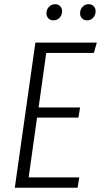

<svg xmlns="http://www.w3.org/2000/svg" viewBox="-20 -886 477 906"><path d="M231.9 -790Q217.3 -790 208.3 -799.3Q199.2 -808.6 199.2 -823.2Q199.2 -841.8 211.4 -854Q223.6 -866.2 240.2 -866.2Q254.9 -866.2 263.9 -856.9Q272.9 -847.7 272.9 -833Q272.9 -814.5 261.2 -802.2Q249.5 -790 231.9 -790ZM391.1 -790Q376.5 -790 367.2 -799.3Q357.9 -808.6 357.9 -823.2Q357.9 -841.8 369.6 -854Q381.3 -866.2 397.9 -866.2Q412.6 -866.2 421.9 -856.9Q431.2 -847.7 431.2 -833Q431.2 -814.5 419.4 -802.2Q407.7 -790 391.1 -790ZM437 -685.1 422.9 -636.2H198.2L162.1 -378.9H357.9L350.1 -331.1H154.8L115.2 -48.8H354L346.2 0H49.8L147 -685.1Z"/></svg>

Font: Fira Sans Compressed Light
Style: Italic
Weight: 300
Width: 3
Italic angle: -8°
Designer: Carrois Corporate & Edenspiekermann AG
Foundry: Carrois Corporate GbR & Edenspiekermann AG
Version: Version 4.203;PS 004.203;hotconv 1.0.88;makeotf.lib2.5.64775